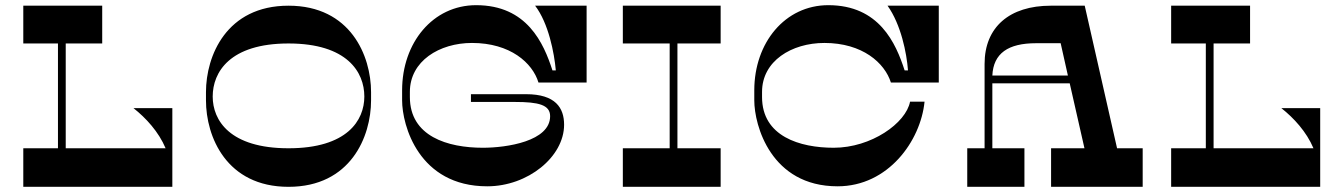

<svg xmlns="http://www.w3.org/2000/svg" viewBox="-20 -722 5192 742"><path d="M496 -304C544 -266 593 -213 620 -149H234V-554H375V-700H70V-554H204V-149H70V0H646V-304Z M1414 -366C1414 -506 1335 -700 1095 -700C855 -700 776 -506 776 -366V-334C776 -194 855 0 1095 0C1335 0 1414 -194 1414 -334ZM1095 -149C868 -149 802 -257 802 -349C802 -443 868 -554 1095 -554C1322 -554 1388 -443 1388 -349C1388 -257 1322 -149 1095 -149Z M1804 -556C1952 -556 2038 -479 2061 -403H2247V-700H2048C2100 -632 2122 -517 2128 -450H2115C2081 -555 2017 -702 1820 -702C1653 -702 1534 -557 1534 -373V-334C1534 -238 1598 -2 1863 -2C2020 -2 2160 -116 2160 -240C2160 -305 2127 -358 2013 -358H1800V-328H1970C2061 -328 2106 -317 2106 -273C2106 -176 1938 -151 1846 -151C1710 -151 1564 -195 1564 -347V-367C1564 -486 1678 -556 1804 -556Z M2765 -554V-700H2387V-554H2568V-149H2387V0H2765V-149H2598V-554Z M3166 -556C3313 -556 3399 -479 3423 -403H3608V-700H3410C3462 -627 3484 -517 3489 -450H3476C3442 -555 3378 -702 3181 -702C3014 -702 2895 -557 2895 -373V-334C2895 -238 2959 -2 3217 -2C3413 -2 3538 -178 3553 -329H3497C3481 -246 3347 -151 3202 -151C3071 -151 2925 -195 2925 -347V-367C2925 -486 3039 -556 3166 -556Z M4297 -149 4172 -700H4041C3881 -700 3785 -617 3785 -475V-149H3718V0H3939V-149H3815V-400H4114L4171 -149H4042V0H4396V-149ZM3815 -430C3819 -516 3876 -555 3984 -555H4079L4107 -430Z M4932 -304C4980 -266 5029 -213 5056 -149H4670V-554H4811V-700H4506V-554H4640V-149H4506V0H5082V-304Z"/></svg>

Font: Space Cowgirl Bold
Style: Regular
Weight: 700
Designer: Valery Marier
Foundry: Valery Marier
Version: Version 1.000;hotconv 1.0.109;makeotfexe 2.5.65596